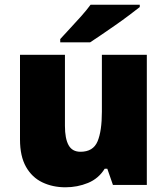

<svg xmlns="http://www.w3.org/2000/svg" viewBox="-20 -786 710 816"><path d="M604 -553V0H460L436 -69H425Q399 -27 354 -8.5Q309 10 258 10Q204 10 160 -11Q116 -32 90.5 -77Q65 -122 65 -193V-553H256V-251Q256 -197 271.5 -169Q287 -141 322 -141Q376 -141 394.5 -185Q413 -229 413 -311V-553ZM574 -756Q556 -742 529 -721.5Q502 -701 471 -679.5Q440 -658 411.5 -638.5Q383 -619 363 -606H236V-620Q253 -639 277 -664.5Q301 -690 325 -717Q349 -744 365 -766H574Z"/></svg>

Font: Noto Sans Ethiopic Black
Style: Regular
Weight: 900
Designer: Monotype Design Team
Foundry: Monotype Imaging Inc.
Version: Version 2.102; ttfautohint (v1.8.4.7-5d5b)